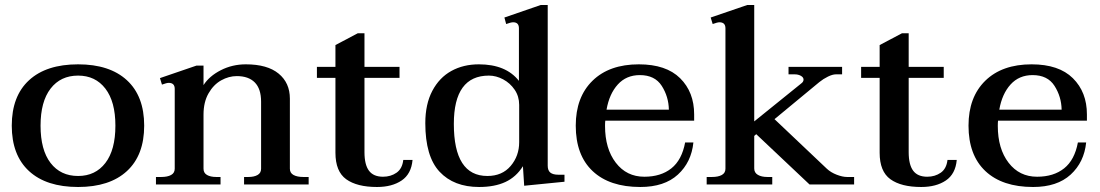

<svg xmlns="http://www.w3.org/2000/svg" viewBox="-20 -737 4393 767"><path d="M27 -235Q27 -353 96 -416.5Q165 -480 292 -480Q418 -480 487 -416.5Q556 -353 556 -235Q556 -117 487 -53.5Q418 10 292 10Q165 10 96 -53.5Q27 -117 27 -235ZM441 -235Q441 -331 401 -383Q361 -435 292 -435Q222 -435 182 -383Q142 -331 142 -235Q142 -138 182 -86Q222 -34 292 -34Q361 -34 401 -86Q441 -138 441 -235Z M1213 -30V0H955V-30H972Q995 -30 1009 -38Q1023 -46 1023 -63V-331Q1023 -382 998 -407.5Q973 -433 926 -433Q894 -433 863.5 -416Q833 -399 813 -364Q793 -329 793 -279V-63Q793 -46 807 -38Q821 -30 844 -30H861V0H603V-30H624Q649 -30 663.5 -38Q678 -46 678 -63V-382Q678 -406 654 -406Q646 -406 627 -399L619 -425L765 -475H793V-397Q816 -433 862 -456.5Q908 -480 962 -480Q1048 -480 1093 -443Q1138 -406 1138 -343V-63Q1138 -46 1152.5 -38Q1167 -30 1192 -30Z M1628 -98Q1623 -42 1584.5 -16Q1546 10 1486 10Q1406 10 1363 -21Q1320 -52 1320 -127V-426H1246V-470H1320V-557L1409 -604H1436V-470H1576V-426H1436V-129Q1436 -79 1454 -55Q1472 -31 1510 -31Q1541 -31 1564 -47Q1587 -63 1591 -98Z M1679 -245Q1679 -321 1707 -374Q1735 -427 1783 -453.5Q1831 -480 1893 -480Q2001 -480 2053 -414V-624Q2053 -648 2030 -648Q2021 -648 2002 -641L1995 -667L2140 -717H2168V-75Q2168 -56 2178.5 -47.5Q2189 -39 2211 -39H2235V-11L2074 5L2069 -73Q2042 -30 1999 -10Q1956 10 1894 10Q1793 10 1736 -51Q1679 -112 1679 -245ZM2054 -169V-318Q2054 -352 2036 -378.5Q2018 -405 1990 -420Q1962 -435 1933 -435Q1793 -435 1793 -242Q1793 -34 1927 -34Q1986 -34 2020 -74Q2054 -114 2054 -169Z M2398 -255Q2397 -248 2397 -234Q2397 -143 2440 -87Q2483 -31 2554 -31Q2620 -31 2662 -64.5Q2704 -98 2717 -168H2750Q2742 -89 2688 -39.5Q2634 10 2538 10Q2415 10 2347.5 -53.5Q2280 -117 2280 -235Q2280 -349 2347 -414.5Q2414 -480 2532 -480Q2641 -480 2697 -424.5Q2753 -369 2753 -280V-255ZM2403 -299H2652Q2651 -351 2623.5 -394Q2596 -437 2536 -437Q2482 -437 2448 -399.5Q2414 -362 2403 -299Z M3392 -30V0H3214L3001 -201L2993 -194V-64Q2993 -47 3007.5 -38.5Q3022 -30 3046 -30H3065V0H2803V-30H2824Q2849 -30 2863.5 -38Q2878 -46 2878 -63V-624Q2878 -648 2854 -648Q2846 -648 2827 -641L2819 -667L2965 -717H2993V-252L3180 -403Q3190 -410 3190 -419Q3190 -428 3179.5 -434Q3169 -440 3155 -440H3130V-470H3344V-440H3319Q3306 -440 3287.5 -431Q3269 -422 3253 -409L3074 -261L3283 -63Q3299 -48 3322.5 -39Q3346 -30 3364 -30Z M3802 -98Q3797 -42 3758.5 -16Q3720 10 3660 10Q3580 10 3537 -21Q3494 -52 3494 -127V-426H3420V-470H3494V-557L3583 -604H3610V-470H3750V-426H3610V-129Q3610 -79 3628 -55Q3646 -31 3684 -31Q3715 -31 3738 -47Q3761 -63 3765 -98Z M3967 -255Q3966 -248 3966 -234Q3966 -143 4009 -87Q4052 -31 4123 -31Q4189 -31 4231 -64.5Q4273 -98 4286 -168H4319Q4311 -89 4257 -39.5Q4203 10 4107 10Q3984 10 3916.5 -53.5Q3849 -117 3849 -235Q3849 -349 3916 -414.5Q3983 -480 4101 -480Q4210 -480 4266 -424.5Q4322 -369 4322 -280V-255ZM3972 -299H4221Q4220 -351 4192.5 -394Q4165 -437 4105 -437Q4051 -437 4017 -399.5Q3983 -362 3972 -299Z"/></svg>

Font: Taviraj Medium
Style: Regular
Weight: 500
Designer: Katatrad Team
Foundry: CadsonDemak
Version: Version 1.001